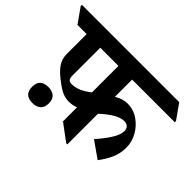

<svg xmlns="http://www.w3.org/2000/svg" viewBox="-195 -864 1119 1119"><g transform="rotate(45 364.5 -304.5)"><path d="M445.8 -521V-378.9Q486.8 -403.8 525.4 -403.8Q575.7 -403.8 616 -375.7Q656.2 -347.7 679.4 -305.4Q702.6 -263.2 702.6 -217.3Q702.6 -168.9 684.8 -128.4Q667 -87.9 635.7 -46.9L533.7 -118.7Q572.8 -161.6 599.6 -204.1Q626.5 -246.6 626.5 -276.9Q626.5 -296.9 615 -307.4Q603.5 -317.9 584 -317.9Q553.7 -317.9 516.6 -294.7Q479.5 -271.5 445.8 -239.3V13.2H436.5L333 -64V-179.7Q306.2 -168.9 274.9 -168.9Q242.2 -168.9 213.4 -184.1Q184.6 -199.2 147.2 -229Q109.9 -258.8 90.8 -287.6Q71.8 -316.4 70.8 -354.5V-521H-4.9L-69.3 -612.3V-622.1H732.9L797.4 -530.8V-521ZM333 -521H183.1V-292Q183.1 -270 190.7 -261.5Q198.2 -252.9 216.3 -252.9Q270.5 -252.9 333 -302.7ZM63 -79.1Q63 -145.5 131.8 -145.5Q162.6 -145.5 181.6 -129.9Q200.7 -114.3 200.7 -79.1Q200.7 -44.9 181.4 -29.1Q162.1 -13.2 131.8 -13.2Q63 -13.2 63 -79.1Z"/></g></svg>

Font: Noto Serif Devanagari
Style: Bold
Weight: 700
Designer: Monotype Design Team
Foundry: Monotype Imaging Inc.
Version: Version 1.01